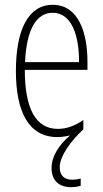

<svg xmlns="http://www.w3.org/2000/svg" viewBox="-20 -559 428 797"><path d="M228 135C228 88 276 24 326 -22V-61C290 -36 256 -24 220 -24C128 -24 83 -109 83 -269H343V-303C343 -425 305 -539 199 -539C96 -539 46 -433 46 -264C46 -97 98 10 218 10C237 10 254 7 271 3C224 43 194 91 194 138C194 192 226 218 276 218C292 218 306 215 315 212V182C309 184 294 187 280 187C246 187 228 169 228 135ZM199 -506C277 -506 309 -412 308 -301H84C90 -439 132 -506 199 -506Z"/></svg>

Font: Noto Sans Armenian ExtraCondensed ExtraLight
Style: Regular
Weight: 200
Width: 2
Designer: Monotype Design Team
Foundry: Monotype Imaging Inc.
Version: Version 2.008